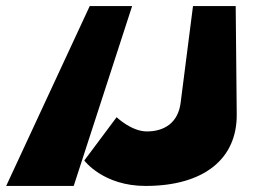

<svg xmlns="http://www.w3.org/2000/svg" viewBox="-31 -597 836 634"><path d="M405.3 -577H265.3L-10.6 17H212.4ZM747.3 -577H606.3L565.5 -258C557.2 -191 510.9 -163 453.9 -163C402.9 -163 354.1 -210 354.1 -210L247.3 -67C247.3 -67 309.4 17 449.4 17C644.4 17 752.3 -74 750.7 -220Z"/></svg>

Font: Hussar Milosc
Style: Obl
Weight: 700
Foundry: Cannot Into Space Fonts
Version: Version 1.02